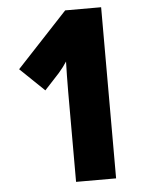

<svg xmlns="http://www.w3.org/2000/svg" viewBox="-52 -756 599 798"><g transform="rotate(-5 247.5 -357.0)"><path d="M400 0V-714H250L38 -487L139 -390L201 -457C215 -473 226 -488 235 -502C234 -464 233 -422 233 -376V0Z"/></g></svg>

Font: Noto Sans Armenian ExtraCondensed Black
Style: Regular
Weight: 900
Width: 2
Designer: Monotype Design Team
Foundry: Monotype Imaging Inc.
Version: Version 2.008